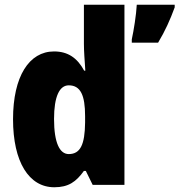

<svg xmlns="http://www.w3.org/2000/svg" viewBox="-20 -780 757 810"><path d="M209 10C269 10 301 -13 334 -59H342L371 0H505V-760H334V-595C334 -566 337 -525 340 -482H335C306 -536 266 -563 208 -563C103 -563 35 -458 35 -277C35 -97 102 10 209 10ZM717 -749V-760H557C555 -719 544 -650 536 -614V-600H647C677 -650 698 -697 717 -749ZM270 -130C232 -130 208 -177 208 -278C208 -373 231 -420 270 -420C320 -420 339 -378 339 -290V-263C338 -170 319 -130 270 -130Z"/></svg>

Font: Noto Sans Sinhala Condensed Black
Style: Regular
Weight: 900
Width: 3
Designer: Jelle Bosma - Monotype Design Team
Foundry: Monotype Imaging Inc.
Version: Version 2.006